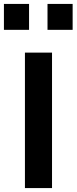

<svg xmlns="http://www.w3.org/2000/svg" viewBox="-57 -958 390 978"><path d="M70 0H208V-690H70ZM-37 -806H91V-938H-37ZM185 -806H313V-938H185Z"/></svg>

Font: TitilliumMaps29L
Style: 999 wt
Weight: 900
Designer: Campivisivi
Foundry: Accademia di Belle Arti di Urbino and students of MA course of Visual design